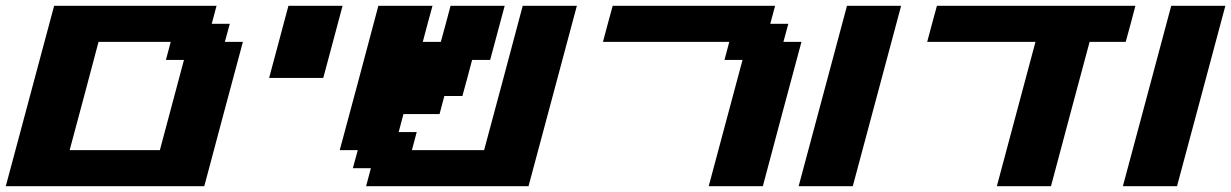

<svg xmlns="http://www.w3.org/2000/svg" viewBox="-20 -645 4264 665"><path d="M0 0H687.5Q709.5 -83 754.2 -250Q798.8 -417 821.3 -500H758.8L775.9 -562.5H713.4L730 -625H167.5Q139.6 -520.5 83.7 -312.3Q27.8 -104 0 0ZM533.7 -125H221.2Q238.3 -187.5 271.5 -312.5Q304.7 -437.5 321.3 -500H571.3L554.7 -437.5H617.2Z M912.1 -375H1099.6Q1110.8 -416.5 1133.1 -500Q1155.3 -583.5 1166.5 -625H979Q967.8 -583.5 945.6 -500Q923.3 -416.5 912.1 -375Z M1248 0H1810.5Q1838.4 -104 1894.3 -312.3Q1950.2 -520.5 1978 -625H1790.5Q1768.6 -542 1723.9 -375.2Q1679.2 -208.5 1656.7 -125H1406.7L1423.3 -187.5H1360.8L1377.4 -250H1502.4L1519 -312.5H1581.5Q1587.4 -333 1598.6 -375Q1609.9 -417 1615.2 -437.5H1677.7L1728 -625H1540.5Q1535.2 -604 1523.9 -562.3Q1512.7 -520.5 1506.8 -500H1444.3Q1449.7 -520.5 1460.9 -562.3Q1472.2 -604 1478 -625H1290.5Q1268.6 -542 1223.9 -375Q1179.2 -208 1156.7 -125H1219.2L1202.1 -62.5H1264.6Z M2434.6 0H2622.1Q2644 -83 2688.7 -250Q2733.4 -417 2755.9 -500H2693.4L2710.4 -562.5H2647.9L2664.6 -625H2102.1Q2096.2 -604 2085 -562.3Q2073.7 -520.5 2068.4 -500H2505.9L2489.3 -437.5H2551.8Z M2746.1 0H2933.6Q2961.4 -104 3017.3 -312.3Q3073.2 -520.5 3101.1 -625H2913.6Q2885.7 -520.5 2829.8 -312.3Q2773.9 -104 2746.1 0Z M3432.6 0H3620.1Q3642.1 -83 3686.8 -250Q3731.4 -417 3753.9 -500H3878.9Q3884.8 -520.5 3896 -562.3Q3907.2 -604 3912.6 -625H3225.1Q3219.2 -604 3208 -562.3Q3196.8 -520.5 3191.4 -500H3566.4Q3544.4 -417 3499.5 -250Q3454.6 -83 3432.6 0Z M3869.1 0H4056.6Q4084.5 -104 4140.4 -312.3Q4196.3 -520.5 4224.1 -625H4036.6Q4008.8 -520.5 3952.9 -312.3Q3897 -104 3869.1 0Z"/></svg>

Font: Faithful 32x
Style: SemiboldOblique
Weight: 400
Foundry: Faithful Resource Pack
Version: Version 1.0; January 27, 2023